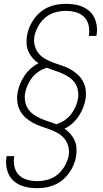

<svg xmlns="http://www.w3.org/2000/svg" viewBox="-20 -843 540 1006"><path d="M176 143Q152 143 129 139.5Q106 136 86 127Q66 118 50 103.5Q34 89 25 69Q16 49 13 26Q10 3 14 -20L15 -25H55L54 -21Q50 6 56 31.5Q62 57 79.5 74.5Q97 92 123 99Q149 106 176 106Q203 106 231.5 98Q260 90 283 70.5Q306 51 320.5 24.5Q335 -2 340 -29Q344 -54 337.5 -77.5Q331 -101 316 -118.5Q301 -136 280.5 -147Q260 -158 238 -166Q216 -174 193.5 -181.5Q171 -189 150.5 -200.5Q130 -212 113 -227.5Q96 -243 85 -263.5Q74 -284 71 -308Q68 -332 72 -357Q76 -380 85 -402.5Q94 -425 108 -446Q122 -467 141 -484Q160 -501 182 -511Q165 -523 151.5 -538Q138 -553 129.5 -571.5Q121 -590 119.5 -611.5Q118 -633 121 -655Q125 -678 134 -700Q143 -722 157.5 -742.5Q172 -763 191 -779Q210 -795 232.5 -805Q255 -815 278.5 -819Q302 -823 324 -823Q348 -823 371 -819.5Q394 -816 414 -807Q434 -798 450 -783.5Q466 -769 475 -749Q484 -729 487 -706Q490 -683 486 -660L485 -655H445L446 -659Q450 -686 444 -711.5Q438 -737 420.5 -754.5Q403 -772 377 -779Q351 -786 324 -786Q297 -786 268.5 -778Q240 -770 217 -750.5Q194 -731 179.5 -704.5Q165 -678 160 -651Q156 -626 162.5 -602.5Q169 -579 184 -561.5Q199 -544 219.5 -533Q240 -522 262 -514Q284 -506 306.5 -498.5Q329 -491 349.5 -479.5Q370 -468 387 -452.5Q404 -437 415 -416.5Q426 -396 429 -372Q432 -348 428 -323Q424 -300 415 -277.5Q406 -255 392 -234Q378 -213 359 -196Q340 -179 318 -169Q335 -157 348.5 -142Q362 -127 370.5 -108.5Q379 -90 380.5 -68.5Q382 -47 379 -25Q375 -2 366 20Q357 42 342.5 62.5Q328 83 309 99Q290 115 267.5 125Q245 135 221.5 139Q198 143 176 143ZM274 -192Q296 -198 316.5 -211.5Q337 -225 351.5 -243.5Q366 -262 375.5 -283.5Q385 -305 389 -327Q392 -349 388 -370.5Q384 -392 372 -409Q360 -426 342.5 -438Q325 -450 305.5 -458.5Q286 -467 265.5 -473.5Q245 -480 226 -488Q204 -482 183.5 -468.5Q163 -455 148.5 -436.5Q134 -418 124.5 -396.5Q115 -375 111 -353Q108 -331 112 -309.5Q116 -288 128 -271Q140 -254 157.5 -242Q175 -230 194.5 -221.5Q214 -213 234.5 -206.5Q255 -200 274 -192Z"/></svg>

Font: Iosevka Curly Extralight
Style: Italic
Weight: 200
Italic angle: -9°
Monospace: yes
Designer: Belleve Invis
Foundry: Belleve Invis
Version: Version 22.1.2; ttfautohint (v1.8.4)